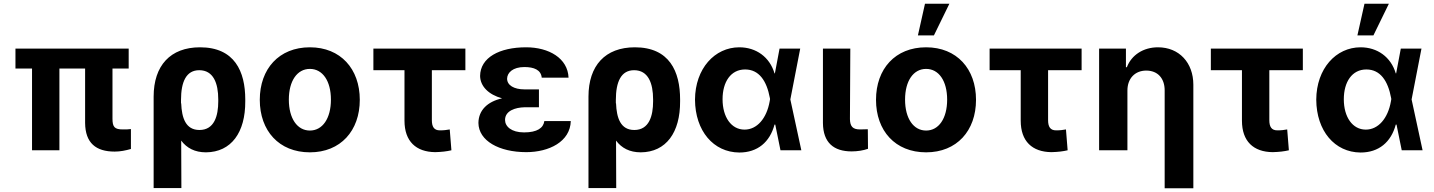

<svg xmlns="http://www.w3.org/2000/svg" viewBox="-20 -807 7700 1031"><path d="M671 -546H63V-439H152V0H299V-439H437V-147C438 -39 495 7 596 7C626 7 655 1 683 -7V-114C670 -112 657 -112 640 -112C595 -112 584 -125 584 -170V-439H671Z M805 -288V203H954L953 -52C983 -12 1026 11 1086 11C1222 10 1298 -96 1297 -263V-273C1297 -423 1240 -553 1054 -553C895 -553 805 -455 805 -288ZM952 -252V-270C952 -368 980 -430 1050 -430C1126 -430 1152 -360 1152 -273V-263C1152 -185 1131 -109 1051 -109C977 -109 956 -174 953 -252Z M1644 11C1809 11 1912 -105 1912 -271C1912 -437 1809 -553 1644 -553C1478 -553 1375 -437 1375 -271C1375 -105 1478 11 1644 11ZM1531 -272C1531 -373 1576 -437 1644 -437C1712 -437 1757 -373 1757 -272C1757 -171 1712 -106 1644 -106C1576 -106 1531 -171 1531 -272Z M2479 -546H1985V-430H2152V-159C2152 -48 2214 9 2317 10C2353 9 2378 6 2404 0L2395 -112C2376 -109 2366 -107 2342 -107C2311 -107 2299 -126 2299 -162V-430H2479Z M2549 -147C2550 -51 2660 10 2806 10C2928 10 3042 -46 3045 -157H2903C2898 -120 2865 -96 2794 -96C2726 -96 2692 -128 2692 -163C2692 -212 2747 -230 2797 -231H2874V-327H2797C2740 -327 2703 -349 2703 -385C2704 -417 2734 -447 2796 -447C2847 -447 2885 -432 2889 -390H3033C3029 -494 2928 -553 2805 -553C2662 -553 2559 -498 2558 -399C2559 -344 2603 -299 2676 -279C2597 -261 2550 -215 2549 -147Z M3140 -288V203H3289L3288 -52C3318 -12 3361 11 3421 11C3557 10 3633 -96 3632 -263V-273C3632 -423 3575 -553 3389 -553C3230 -553 3140 -455 3140 -288ZM3287 -252V-270C3287 -368 3315 -430 3385 -430C3461 -430 3487 -360 3487 -273V-263C3487 -185 3466 -109 3386 -109C3312 -109 3291 -174 3288 -252Z M3950 12C4048 12 4114 -44 4139 -138H4143L4171 0H4283L4224 -273L4277 -546H4166L4141 -413H4139C4113 -501 4040 -553 3950 -553C3818 -553 3713 -439 3712 -272C3713 -104 3811 11 3950 12ZM3860 -274C3860 -367 3904 -434 3981 -434C4056 -434 4097 -373 4114 -281L4115 -275L4113 -263C4097 -171 4045 -111 3978 -111C3907 -111 3860 -178 3860 -274Z M4399 -546V-146C4400 -41 4457 6 4553 6C4584 6 4616 1 4641 -8L4640 -113C4629 -113 4619 -112 4598 -112C4559 -112 4545 -128 4544 -167L4546 -546Z M4953 11C5118 11 5221 -105 5221 -271C5221 -437 5118 -553 4953 -553C4787 -553 4684 -437 4684 -271C4684 -105 4787 11 4953 11ZM4840 -272C4840 -373 4885 -437 4953 -437C5021 -437 5066 -373 5066 -272C5066 -171 5021 -106 4953 -106C4885 -106 4840 -171 4840 -272ZM4909 -617H4995L5078 -787H4947Z M5788 -546H5294V-430H5461V-159C5461 -48 5523 9 5626 10C5662 9 5687 6 5713 0L5704 -112C5685 -109 5675 -107 5651 -107C5620 -107 5608 -126 5608 -162V-430H5788Z M6034 -321C6034 -386 6075 -428 6135 -428C6197 -428 6234 -386 6234 -322V204H6388V-352C6388 -470 6312 -553 6198 -553C6120 -553 6056 -512 6031 -446H6026V-546H5882V0H6034Z M6976 -546H6482V-430H6649V-159C6649 -48 6711 9 6814 10C6850 9 6875 6 6901 0L6892 -112C6873 -109 6863 -107 6839 -107C6808 -107 6796 -126 6796 -162V-430H6976Z M7286 12C7384 12 7450 -44 7475 -138H7479L7507 0H7619L7560 -273L7613 -546H7502L7477 -413H7475C7449 -501 7376 -553 7286 -553C7154 -553 7049 -439 7048 -272C7049 -104 7147 11 7286 12ZM7196 -274C7196 -367 7240 -434 7317 -434C7392 -434 7433 -373 7450 -281L7451 -275L7449 -263C7433 -171 7381 -111 7314 -111C7243 -111 7196 -178 7196 -274ZM7269 -617H7355L7438 -787H7307Z"/></svg>

Font: Wafeq
Style: Bold
Weight: 700
Designer: Rasmus Andersson & Azza Alameddine
Foundry: Google & TypeTogether
Version: Version 3.000;FEAKit 1.0